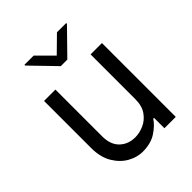

<svg xmlns="http://www.w3.org/2000/svg" viewBox="-212 -873 1003 1003"><g transform="rotate(-45 290.0 -371.5)"><path d="M423.3 -215.9V-545.5H507.1V0H423.3V-76.7H417.6Q397.4 -45.8 357.4 -19.4Q317.5 7.1 255.7 7.1Q215.9 7.1 175.2 -15.4Q134.6 -38 107.1 -83.6Q79.5 -129.3 79.5 -198.9V-545.5H163.4V-198.9Q163.4 -139.2 196.9 -106.5Q230.5 -73.9 282.7 -73.9Q313.9 -73.9 346.4 -88.1Q378.9 -102.3 401.1 -133.5Q423.3 -164.8 423.3 -215.9ZM208.8 -751.4 294 -666.2 380.7 -751.4H448.9V-745.7L318.2 -612.2H269.9L140.6 -745.7V-751.4Z"/></g></svg>

Font: Interface
Style: Regular
Weight: 400
Designer: Rasmus Andersson
Foundry: rsms
Version: Version 1.8